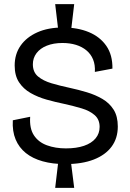

<svg xmlns="http://www.w3.org/2000/svg" viewBox="-20 -794 627 929"><path d="M262 -647 247 -774H339L324 -647ZM247 115 262 -12H323L339 115ZM296 0Q235 0 186.5 -13.5Q138 -27 105 -53.5Q72 -80 55.5 -119.5Q39 -159 42 -212L126 -229Q122 -173 144 -139.5Q166 -106 207 -91Q248 -76 299 -76Q350 -76 386.5 -88.5Q423 -101 442.5 -124.5Q462 -148 462 -180Q462 -216 438 -237Q414 -258 375.5 -269.5Q337 -281 292 -291Q248 -300 205.5 -312Q163 -324 128 -344Q93 -364 72 -396Q51 -428 51 -477Q51 -532 79.5 -573Q108 -614 160.5 -637.5Q213 -661 285 -661Q356 -661 410 -638.5Q464 -616 494.5 -572Q525 -528 524 -462L439 -446Q441 -480 430.5 -506Q420 -532 398.5 -550Q377 -568 347.5 -577Q318 -586 282 -586Q239 -586 206.5 -573Q174 -560 156.5 -536.5Q139 -513 139 -483Q139 -445 164 -424Q189 -403 229.5 -391Q270 -379 317 -369Q359 -360 400.5 -347.5Q442 -335 476 -315Q510 -295 530 -263Q550 -231 550 -182Q550 -125 520 -84.5Q490 -44 433.5 -22Q377 0 296 0Z"/></svg>

Font: Bricolage Grotesque 60pt
Style: Regular
Weight: 400
Version: Version 1.001;gftools[0.9.33.dev8+g029e19f]